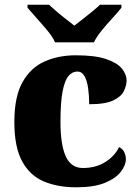

<svg xmlns="http://www.w3.org/2000/svg" viewBox="-20 -786 593 816"><path d="M304 10Q225 10 166 -15Q107 -40 74 -100.5Q41 -161 41 -267Q41 -376 76 -437.5Q111 -499 170 -525Q229 -551 302 -551Q384 -551 431 -535Q478 -519 498 -494.5Q518 -470 518 -444Q518 -424 507 -400Q496 -376 462 -359.5Q428 -343 359 -343Q359 -380 354.5 -411.5Q350 -443 339 -462.5Q328 -482 309 -482Q287 -482 271 -463Q255 -444 246 -397.5Q237 -351 237 -268Q237 -171 259.5 -121.5Q282 -72 332 -72Q388 -72 428.5 -98Q469 -124 486 -161Q502 -153 508.5 -138.5Q515 -124 515 -110Q515 -84 493.5 -56Q472 -28 426 -9Q380 10 304 10ZM214 -606Q204 -629 182 -655.5Q160 -682 136.5 -708Q113 -734 97 -753V-766H188Q199 -756 218.5 -739Q238 -722 259.5 -705.5Q281 -689 296 -677Q311 -689 332.5 -705.5Q354 -722 374.5 -739Q395 -756 405 -766H496V-753Q481 -734 457 -708Q433 -682 411.5 -655.5Q390 -629 379 -606Z"/></svg>

Font: Noto Serif Telugu Black
Style: Regular
Weight: 900
Designer: Jelle Bosma - Monotype Design Team
Foundry: Monotype Imaging Inc.
Version: Version 2.005; ttfautohint (v1.8.4.7-5d5b)